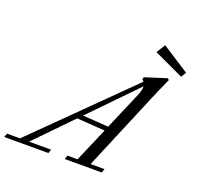

<svg xmlns="http://www.w3.org/2000/svg" viewBox="-212 -1014 1196 1168"><g transform="rotate(20 386.0 -429.5)"><path d="M818.8 -712.4 627 -801.8 662.6 -859.4 839.4 -745.1ZM-66.9 0 -57.6 -24.9H26.4L614.7 -606Q608.9 -612.3 602.5 -616.7L606.9 -631.8L746.6 -676.3L755.9 -667.5Q727.5 -606 714.8 -575.7L483.4 -24.9H573.7L564.9 0H324.7L333.5 -24.9H398.9L493.7 -245.6L312 -258.3L85 -24.9H228L219.2 0ZM609.9 -518.1Q626 -556.2 624.5 -579.6L339.8 -286.6L505.9 -274.9Z"/></g></svg>

Font: Elstob 14pt
Style: Italic
Weight: 400
Italic angle: -20°
Designer: Peter S. Baker
Version: Version 1.015